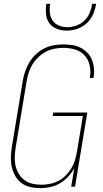

<svg xmlns="http://www.w3.org/2000/svg" viewBox="-20 -975 540 1003"><path d="M190 8Q163 8 137.5 2Q112 -4 92 -19Q72 -34 59.5 -56Q47 -78 41.5 -103Q36 -128 37 -154.5Q38 -181 42 -208L99 -553Q103 -578 111.5 -602.5Q120 -627 133.5 -649.5Q147 -672 167 -691Q187 -710 211 -722Q235 -734 260.5 -738.5Q286 -743 311 -743Q334 -743 357.5 -739.5Q381 -736 400.5 -726Q420 -716 435.5 -700.5Q451 -685 459.5 -664.5Q468 -644 470.5 -620.5Q473 -597 469 -573L468 -568H449L450 -573Q455 -605 448 -635Q441 -665 421 -686.5Q401 -708 371.5 -716.5Q342 -725 311 -725Q288 -725 264.5 -720.5Q241 -716 220 -705Q199 -694 180.5 -676.5Q162 -659 149.5 -638.5Q137 -618 130 -595.5Q123 -573 119 -550L62 -205Q58 -181 57 -157Q56 -133 61 -110Q66 -87 78 -67.5Q90 -48 107.5 -34.5Q125 -21 148 -15.5Q171 -10 196 -10Q218 -10 241 -14.5Q264 -19 285 -30Q306 -41 323 -58Q340 -75 352.5 -95.5Q365 -116 371.5 -138Q378 -160 382 -182L413 -369H255L258 -387H436L372 0H352L368 -97Q355 -73 336 -52Q317 -31 292.5 -17Q268 -3 241.5 2.5Q215 8 190 8ZM329 -815Q302 -815 277 -824.5Q252 -834 237.5 -854Q223 -874 220.5 -901Q218 -928 222 -955H242Q238 -932 240.5 -908.5Q243 -885 255 -867.5Q267 -850 288 -841.5Q309 -833 332 -833Q355 -833 379 -841.5Q403 -850 421 -867.5Q439 -885 448.5 -908.5Q458 -932 462 -955H482Q478 -928 466.5 -901Q455 -874 433.5 -854Q412 -834 384 -824.5Q356 -815 329 -815Z"/></svg>

Font: Iosevka Curly Thin
Style: Italic
Weight: 100
Italic angle: -9°
Monospace: yes
Designer: Belleve Invis
Foundry: Belleve Invis
Version: Version 22.1.2; ttfautohint (v1.8.4)